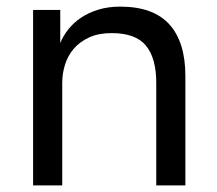

<svg xmlns="http://www.w3.org/2000/svg" viewBox="-20 -560 655 580"><path d="M80 0H168V-310Q168 -338 176.5 -365Q185 -392 203 -413Q221 -434 249.5 -447Q278 -460 317 -460Q390 -460 421 -422Q452 -384 452 -310V0H540V-330Q540 -433 491.5 -486.5Q443 -540 343 -540Q307 -540 277.5 -531Q248 -522 225.5 -507Q203 -492 187 -472Q171 -452 162 -430V-530H80Z"/></svg>

Font: Golos Text VF
Style: Regular
Weight: 400
Designer: A.Korolkova, Vitaly Kuzmin
Foundry: ParaType Ltd
Version: Version 2.005